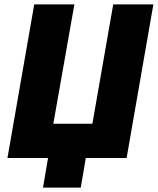

<svg xmlns="http://www.w3.org/2000/svg" viewBox="-20 -720 719 875"><path d="M679 -700H496L401 -156H223L319 -700H136L14 0H199L176 135H348L371 0H557Z"/></svg>

Font: Fixel Text 20240404 ExtraBold
Style: Italic
Weight: 800
Width: 4
Italic angle: -10°
Designer: AlfaBravo + MacPaw
Foundry: Kyrylo Tkachov, Marchela Mozhyna, Serhii Makarenko, Maria Weinstein, Zakhar Kryvoshyya
Version: Version 1.211;Glyphs 3.2 (3225)